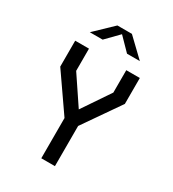

<svg xmlns="http://www.w3.org/2000/svg" viewBox="-221 -1060 1062 1180"><g transform="rotate(30 310.0 -470.5)"><path d="M80.7 -546.2V-730H178.5V-572.5L323.5 -356.5H298.2L443.2 -571.2V-730H539.3V-546.2L358.2 -285H261.8ZM261.5 -335.7H358.3V0H261.5ZM258.5 -940.7H361.5L487.5 -820H396.5L296.7 -922H323.3L223.5 -820H132.5Z"/></g></svg>

Font: Monaspace Krypton Var
Style: Regular
Weight: 400
Designer: Riley Cran and the Lettermatic Team
Version: Version 1.101 (Monaspace Krypton Var)